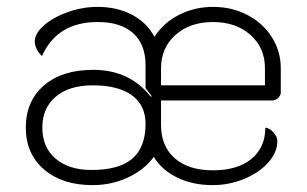

<svg xmlns="http://www.w3.org/2000/svg" viewBox="-20 -529 891 558"><path d="M55 -158Q55 -235 107.5 -280.5Q160 -326 251 -326Q357 -326 418 -248L421 -249Q411 -263 403 -273V-340Q403 -400 367 -432.5Q331 -465 264 -465Q146 -465 102 -366Q92 -375 86.5 -386.5Q81 -398 81 -408Q81 -432 108 -455.5Q135 -479 177.5 -494Q220 -509 263 -509Q320 -509 363 -486.5Q406 -464 429 -422Q455 -463 500.5 -486Q546 -509 599 -509Q654 -509 699 -485.5Q744 -462 770 -421Q796 -380 796 -331V-260Q796 -252 788.5 -244.5Q781 -237 772 -237H448V-166Q448 -104 488 -69Q528 -34 599 -34Q670 -34 710.5 -67Q751 -100 751 -158Q763 -157 774.5 -144.5Q786 -132 786 -119Q786 -86 759.5 -56.5Q733 -27 689.5 -9Q646 9 598 9Q540 9 495 -13Q450 -35 427 -73Q399 -35 351.5 -13Q304 9 249 9Q161 9 108 -36.5Q55 -82 55 -158ZM750 -281V-331Q750 -390 708 -427.5Q666 -465 599 -465Q532 -465 490 -427.5Q448 -390 448 -331V-281ZM403 -169Q403 -223 363.5 -252Q324 -281 249 -281Q181 -281 142 -248Q103 -215 103 -158Q103 -101 141.5 -68Q180 -35 246 -35Q326 -35 364.5 -68Q403 -101 403 -169Z"/></svg>

Font: K2D Thin
Style: Regular
Weight: 100
Designer: Katatrad Aksorn Co.,Ltd.
Foundry: Cadson Demak Co.,Ltd.
Version: Version 1.000; ttfautohint (v1.6)